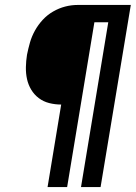

<svg xmlns="http://www.w3.org/2000/svg" viewBox="-20 -755 548 775"><path d="M172 0 227 -333Q202 -333 178.5 -339Q155 -345 136.5 -359Q118 -373 106 -393Q94 -413 89 -436Q84 -459 84.5 -484Q85 -509 89 -534Q94 -559 101 -583.5Q108 -608 121 -631.5Q134 -655 152.5 -675Q171 -695 194.5 -708.5Q218 -722 243 -728.5Q268 -735 293 -735H508L386 0H307L417 -665H361L251 0Z"/></svg>

Font: Iosevka SS04 Medium Oblique
Style: Regular
Weight: 500
Italic angle: -9°
Monospace: yes
Designer: Belleve Invis
Foundry: Belleve Invis
Version: Version 19.0.0; ttfautohint (v1.8.4)